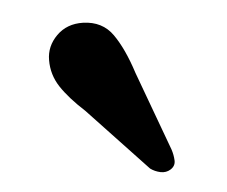

<svg xmlns="http://www.w3.org/2000/svg" viewBox="-29 -732 283 239"><g transform="rotate(5 112.5 -612.5)"><path d="M137 -643.5 190 -552.5Q193.5 -546 195 -539.2Q196.5 -532.5 191 -527.5Q186 -523 178.8 -523.2Q171.5 -523.5 165.5 -526.5L79 -591Q57 -605 44.2 -618.5Q31.5 -632 28.5 -650Q25.5 -667 36 -682Q46.5 -697 66.5 -700Q90.5 -703.5 106.2 -687.8Q122 -672 137 -643.5Z"/></g></svg>

Font: Fraunces 9pt Soft
Style: Regular
Weight: 400
Version: Version 1.000;[0bf87f6ff]